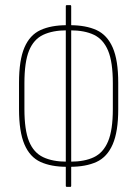

<svg xmlns="http://www.w3.org/2000/svg" viewBox="-20 -715 534 747"><path d="M240 -66Q179 -66 137.5 -85Q96 -104 75 -153.5Q54 -203 54 -290V-393Q54 -481 75 -530Q96 -579 137.5 -598Q179 -617 240 -617H252Q314 -617 355.5 -598Q397 -579 418.5 -530Q440 -481 440 -393V-290Q440 -203 418.5 -153.5Q397 -104 355.5 -85Q314 -66 252 -66ZM240 -86H253Q309 -86 345.5 -103.5Q382 -121 400.5 -165Q419 -209 419 -291V-391Q419 -474 400.5 -518Q382 -562 345.5 -579.5Q309 -597 253 -597H240Q185 -597 148 -579.5Q111 -562 93 -518Q75 -474 75 -391V-291Q75 -209 93 -165Q111 -121 148 -103.5Q185 -86 240 -86ZM240 12Q236 12 236 8V-71V-76V-606V-609V-691Q236 -695 240 -695H254Q257 -695 257 -691V-609V-606V-76V-71V8Q257 12 254 12Z"/></svg>

Font: Sofia Sans Extra Condensed Thin
Style: Regular
Weight: 250
Version: Version 4.100